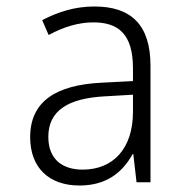

<svg xmlns="http://www.w3.org/2000/svg" viewBox="-20 -562 570 592"><path d="M225 10C309 10 358 -31 389 -87H391L401 0H444V-359C444 -486 384 -542 271 -542C210 -542 159 -525 110 -500L130 -454C176 -479 222 -493 268 -493C346 -493 390 -456 390 -351V-312L293 -307C152 -300 73 -249 73 -139C73 -45 131 10 225 10ZM235 -39C171 -39 129 -72 129 -140C129 -221 190 -259 304 -265L390 -270V-217C390 -104 329 -39 235 -39Z"/></svg>

Font: Noto Sans Mono Condensed Light
Style: Regular
Weight: 300
Width: 3
Designer: Monotype Design Team
Foundry: Monotype Imaging Inc.
Version: Version 2.014